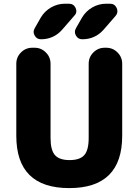

<svg xmlns="http://www.w3.org/2000/svg" viewBox="-20 -1008 729 1018"><path d="M66.4 -288.1V-669.9Q66.4 -705.1 91.3 -730Q116.2 -754.9 151.4 -754.9H163.1Q198.2 -754.9 223.1 -730Q248 -705.1 248 -669.9V-276.4Q248 -211.9 271.5 -185.5Q294.9 -159.2 349.1 -159.2Q403.3 -159.2 426.8 -185.5Q450.2 -211.9 450.2 -276.4V-669.9Q450.2 -705.1 475.1 -730Q500 -754.9 535.2 -754.9H543Q578.1 -754.9 603 -730Q627.9 -705.1 627.9 -669.9V-288.1Q627.9 -10.7 347.2 -10.7Q66.4 -10.7 66.4 -288.1ZM196.3 -915Q216.8 -949.2 251 -968.8Q285.2 -988.3 324.2 -988.3H345.7Q370.1 -988.3 380.9 -965.8Q384.8 -957 384.8 -949.2Q384.8 -935.5 374 -924.8L309.6 -850.6Q264.6 -799.8 197.3 -799.8Q174.8 -799.8 164.1 -819.3Q158.2 -829.1 158.2 -838.9Q158.2 -848.6 164.1 -858.4ZM415 -915Q435.5 -949.2 469.7 -968.8Q503.9 -988.3 543 -988.3H563.5Q587.9 -988.3 598.6 -965.8Q602.5 -957 602.5 -948.2Q602.5 -935.5 592.8 -923.8L529.3 -850.6Q484.4 -799.8 416 -799.8Q393.6 -799.8 382.8 -819.3Q377 -829.1 377 -838.9Q377 -848.6 382.8 -858.4Z"/></svg>

Font: Gen Jyuu GothicX Heavy
Style: Bold
Weight: 900
Designer: [Source Han Sans]
Ryoko NISHIZUKA  (kana & ideographs); Paul D. Hunt (Latin, Greek & Cyrillic); Wenlong ZHANG  (bopomofo
Version: Version 1.002.20150607